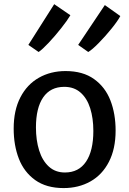

<svg xmlns="http://www.w3.org/2000/svg" viewBox="-20 -912 632 939"><path d="M245.1 -891.6 324.2 -837.4Q309.6 -812.5 279.5 -774.4Q249.5 -736.3 218.3 -703.1Q187 -669.9 168.9 -657.7L118.7 -692.4ZM492.7 -887.2 568.4 -833.5Q556.2 -810.1 525.9 -772.5Q495.6 -734.9 463.1 -701.9Q430.7 -668.9 411.6 -657.7L362.3 -692.4ZM300.8 -564.5Q385.3 -564.5 439.9 -525.4Q494.6 -486.3 520 -420.9Q545.4 -355.5 545.4 -273.4Q545.4 -184.1 512.7 -120.6Q480 -57.1 422.4 -24.7Q364.7 7.8 291 7.8Q207 7.8 152.3 -31.2Q97.7 -70.3 72.3 -135.7Q46.9 -201.2 46.9 -283.2Q46.9 -372.6 79.6 -435.8Q112.3 -499 169.9 -531.7Q227.5 -564.5 300.8 -564.5ZM294.4 -487.3Q226.6 -487.3 191.2 -435.8Q155.8 -384.3 155.8 -288.6Q155.8 -226.6 171.4 -176.5Q187 -126.5 218.8 -97.4Q250.5 -68.4 297.4 -68.4Q365.2 -68.4 400.9 -121.6Q436.5 -174.8 436.5 -271.5Q436.5 -334 421.1 -382.6Q405.8 -431.2 374 -459.2Q342.3 -487.3 294.4 -487.3Z"/></svg>

Font: Merriweather Sans
Style: Regular
Weight: 400
Designer: Eben Sorkin
Foundry: Eben Sorkin
Version: Version 1.006; ttfautohint (v1.4.1) -l 6 -r 50 -G 0 -x 11 -H